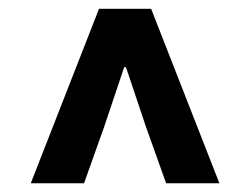

<svg xmlns="http://www.w3.org/2000/svg" viewBox="-20 -690 568 436"><path d="M49.9 -273.9 204.8 -670H323.2L478.2 -273.9H357.2L311.4 -402.2L266 -537.5H262L216.6 -402.2L170.9 -273.9Z"/></svg>

Font: Source Sans 3 VF
Style: Regular
Weight: 200
Designer: Paul D. Hunt
Foundry: Adobe
Version: Version 3.046;hotconv 1.0.118;makeotfexe 2.5.65603